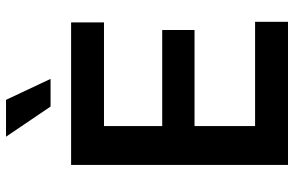

<svg xmlns="http://www.w3.org/2000/svg" viewBox="-191 -795 986 644"><g transform="rotate(-90 302.0 -473.0)"><path d="M70.8 0V-727.5H548.8V-617.2H201.2V-421.9H523.4V-313.5H201.2V-110.4H550.8V0ZM266.6 -796.4 165.5 -945.8H289.1L359.4 -796.4Z"/></g></svg>

Font: Inter 17pt SemiBold
Style: Regular
Weight: 600
Version: Version 4.001;git-66647c0bb